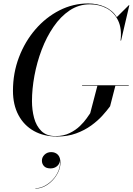

<svg xmlns="http://www.w3.org/2000/svg" viewBox="-20 -780 768 1111"><path d="M222.5 149.7Q222.5 129.7 237.9 114.9Q253.3 100.1 276.1 100.1Q299.7 100.1 314.7 115.1Q329.7 130.1 329.7 161.7Q329.7 188.5 317.3 215.1Q304.9 241.7 284.3 263.5Q263.7 285.3 237.9 298.3Q212.1 311.3 184.9 311.3V309.3Q211.3 309.3 237.7 295.7Q264.1 282.1 285.3 259.3Q306.5 236.5 318.1 208.3Q329.7 180.1 326.9 150.9Q324.5 170.1 309.1 182.3Q293.7 194.5 272.5 194.5Q246.9 194.5 234.7 181.3Q222.5 168.1 222.5 149.7ZM455 -286.5H725V-283.5H647.5L617 -165Q600 -141.5 573 -111.5Q546 -81.5 507.8 -53.8Q469.5 -26 420.2 -8Q371 10 310 10Q233.5 10 176 -22.2Q118.5 -54.5 86.8 -114Q55 -173.5 55 -255Q55 -357.5 89.8 -448.8Q124.5 -540 185 -610Q245.5 -680 324 -720Q402.5 -760 490 -760Q543.5 -760 587.2 -740.2Q631 -720.5 656 -681L725.5 -750H728.5L680.5 -545H677.5Q686 -615 663.2 -661.8Q640.5 -708.5 597.2 -731.8Q554 -755 500 -755Q436 -755 383.2 -719.8Q330.5 -684.5 289.8 -625Q249 -565.5 221.2 -492.2Q193.5 -419 179.2 -341.8Q165 -264.5 165 -195Q165 -144 177.2 -97.8Q189.5 -51.5 219.2 -22Q249 7.5 301 7.5Q347.5 7.5 382.8 -9.8Q418 -27 442.5 -50.8Q467 -74.5 481.8 -95.8Q496.5 -117 502 -125L543.5 -283.5H455Z"/></svg>

Font: Bodoni* 72pt
Style: Italic
Weight: 400
Italic angle: -13°
Version: Version 2.3